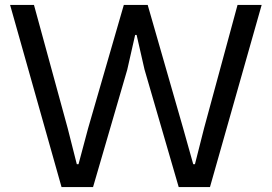

<svg xmlns="http://www.w3.org/2000/svg" viewBox="-20 -760 1103 780"><path d="M21 -740H118L255 -239L292 -93H299L338 -239L483 -740H580L724 -239L765 -93H772L809 -239L945 -740H1043L833 0H706L567 -478L535 -618H529L497 -477L358 0H230Z"/></svg>

Font: Encode Sans Wide
Style: Regular
Weight: 400
Designer: Pablo Impallari, Andres Torresi
Foundry: Pablo Impallari, Andres Torresi
Version: Version 1.000; ttfautohint (v1.00) -l 8 -r 50 -G 200 -x 14 -